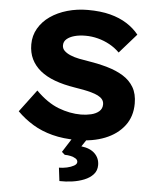

<svg xmlns="http://www.w3.org/2000/svg" viewBox="-62 -769 883 1068"><g transform="rotate(5 379.5 -235.0)"><path d="M387 10Q311 10 249.5 -6Q188 -22 139.5 -51.5Q91 -81 51 -121L144 -245Q207 -182 270.5 -157.5Q334 -133 397 -133Q426 -133 453.5 -139.5Q481 -146 498 -161Q515 -176 515 -200Q515 -216 506 -227.5Q497 -239 481 -247Q465 -255 443.5 -261Q422 -267 398.5 -271.5Q375 -276 349 -280Q286 -290 237.5 -308Q189 -326 156 -353Q123 -380 105.5 -416Q88 -452 88 -498Q88 -547 111.5 -587.5Q135 -628 176 -656.5Q217 -685 271 -700.5Q325 -716 385 -716Q457 -716 510.5 -702Q564 -688 604 -662.5Q644 -637 671 -603L576 -495Q551 -520 520 -537Q489 -554 454.5 -563Q420 -572 385 -572Q350 -572 323 -564.5Q296 -557 280 -543Q264 -529 264 -508Q264 -490 277 -477.5Q290 -465 311.5 -456Q333 -447 360 -441.5Q387 -436 414 -432Q471 -423 521 -408.5Q571 -394 609 -370.5Q647 -347 668.5 -310.5Q690 -274 690 -220Q690 -147 650.5 -95.5Q611 -44 543 -17Q475 10 387 10ZM310 246 301 172Q323 172 345.5 167Q368 162 384 153Q400 144 400 132Q400 120 388 112.5Q376 105 359.5 101.5Q343 98 327 98L310 83L378 -24H460L415 43Q465 49 491 75Q517 101 517 139Q517 170 498 191Q479 212 448 224.5Q417 237 381 242Q345 247 310 246Z"/></g></svg>

Font: Lexend Exa
Style: Bold
Weight: 700
Designer: Bonnie Shaver-Troup, Thomas Jockin
Foundry: Lexend
Version: Version 1.007